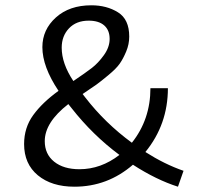

<svg xmlns="http://www.w3.org/2000/svg" viewBox="-20 -700 744 725"><path d="M673 -55 652 5Q570 -21 482 -78Q386 5 261 5Q175 5 123 -38Q71 -81 71 -156Q71 -218 105.5 -265.5Q140 -313 201 -357Q140 -448 140 -522Q140 -588 191 -634Q242 -680 325 -680Q383 -680 425.5 -653.5Q468 -627 468 -562Q468 -533 456.5 -505.5Q445 -478 432 -459.5Q419 -441 389.5 -416.5Q360 -392 344 -380.5Q328 -369 292 -345L302 -332Q377 -235 478 -161Q548 -249 548 -367H614Q614 -230 529 -126Q601 -80 673 -55ZM213 -520Q213 -460 257 -394Q303 -425 327 -443.5Q351 -462 372.5 -492Q394 -522 394 -553Q394 -586 373.5 -604Q353 -622 315 -622Q268 -622 240.5 -593Q213 -564 213 -520ZM280 -61Q361 -61 431 -115Q330 -190 250 -292L238 -307Q149 -238 149 -167Q149 -118 184.5 -89.5Q220 -61 280 -61Z"/></svg>

Font: EauTestInfant Medium
Style: Regular
Weight: 500
Designer: Christian Thalmann (Catharsis Fonts)
Version: Version 0.001;PS 000.001;hotconv 1.0.88;makeotf.lib2.5.64775